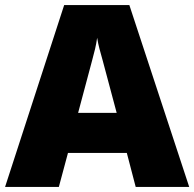

<svg xmlns="http://www.w3.org/2000/svg" viewBox="-32 -737 766 757"><path d="M503 0H714L478 -717H221L-12 0H200L236 -134H468ZM428 -292H276L331 -498C341 -536 346 -553 351 -588C357 -552 362 -539 373 -498Z"/></svg>

Font: Frost ExtraBold
Style: Regular
Weight: 800
Designer: Lee Frost
Foundry: Lee Frost for Ice Communication Norge AS
Version: Version 2.011;hotconv 1.0.107;makeotfexe 2.5.65593